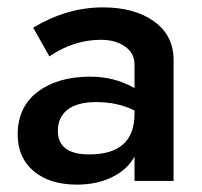

<svg xmlns="http://www.w3.org/2000/svg" viewBox="-20 -491 548 521"><path d="M137 -136Q137 -72 222 -72Q345 -72 345 -182V-191Q300 -214 241 -214Q190 -214 163.5 -193.5Q137 -173 137 -136ZM114 -338 70 -416Q162 -471 259 -471Q345 -471 398 -433Q451 -395 451 -328V0H345V-66Q325 -30 283.5 -10Q242 10 189 10Q115 10 71.5 -26.5Q28 -63 28 -126Q28 -201 82.5 -242Q137 -283 225 -283Q291 -283 345 -252V-316Q345 -347 319 -365Q293 -383 254 -383Q180 -383 114 -338Z"/></svg>

Font: Renner* Medium
Style: Medium
Weight: 500
Version: Version 003.000 ; ttfautohint (v0.97) -l 8 -r 50 -G 200 -x 1